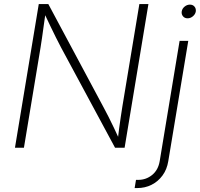

<svg xmlns="http://www.w3.org/2000/svg" viewBox="-20 -748 1014 972"><path d="M55.7 0 176.3 -727.5H224.6L504.9 -203.6Q516.6 -182.1 529.8 -156Q543 -129.9 556.6 -101.3Q570.3 -72.8 584 -42.5L576.2 -41.5Q579.6 -71.3 583.5 -100.6Q587.4 -129.9 591.6 -157.5Q595.7 -185.1 599.6 -209.5L685.5 -727.5H731.4L610.8 0H562.5L290 -505.9Q276.9 -531.2 263.2 -558.1Q249.5 -585 234.9 -616Q220.2 -647 202.6 -684.1L210.9 -685.5Q205.6 -648.9 201.2 -616.9Q196.8 -585 192.9 -557.4Q189 -529.8 185.1 -506.3L101.1 0ZM889.2 -541H933.1L832 67.4Q825.2 109.9 802.7 140.4Q780.3 170.9 747.3 187.5Q714.4 204.1 674.3 204.1H661.6L668.5 162.6H680.2Q719.7 162.6 750.5 137.5Q781.2 112.3 788.6 66.9ZM929.7 -655.3Q915 -655.3 906.5 -665.5Q897.9 -675.8 899.9 -689.9Q902.3 -704.6 914.6 -714.6Q926.8 -724.6 941.4 -724.6Q956.1 -724.6 964.6 -714.6Q973.1 -704.6 971.2 -689.9Q968.8 -675.8 956.5 -665.5Q944.3 -655.3 929.7 -655.3Z"/></svg>

Font: Inter 17pt ExtraLight
Style: Italic
Weight: 250
Italic angle: -9.3988°
Version: Version 4.001;git-66647c0bb